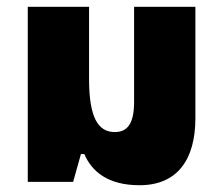

<svg xmlns="http://www.w3.org/2000/svg" viewBox="-20 -537 652 567"><path d="M392 10C504 10 557 -66 557 -188V-517H376V-236C376 -170 355 -147 319 -147C270 -147 243 -189 243 -304V-517H62V0H196L219 -82H229C251 -31 298 10 392 10Z"/></svg>

Font: Noto Sans Thai UI SemCond Blk
Style: Regular
Weight: 900
Width: 4
Designer: Monotype Design Team
Foundry: Monotype Imaging Inc.
Version: Version 2.000